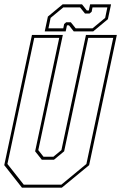

<svg xmlns="http://www.w3.org/2000/svg" viewBox="-22 -860 556 880"><path d="M78.5 0 -2.5 -103 124.5 -700H266L153.5 -172L177.5 -141.5H222.5L259.5 -172L372 -700H513.5L386.5 -103L261.5 0ZM87 -13.5H259L374 -108.5L497 -686.5H382.5L272 -166.5L225.5 -128H169.5L139 -166.5L249.5 -686.5H135L12 -108.5ZM183 -716 197.5 -784 265 -840H354L376 -812H385L391 -840H487L472.5 -772L405 -716H316L294 -744H285L279 -716ZM200 -730H268L272 -750L281.5 -758H302.5L325 -730H402L460 -778L470 -826H402L398 -806L388.5 -798H367.5L345 -826H268L210 -778Z"/></svg>

Font: Tourney Condensed Thin
Style: Italic
Weight: 100
Width: 3
Italic angle: -12°
Designer: Tyler Finck
Foundry: Etcetera Type Co
Version: Version 1.010; ttfautohint (v1.8.3)